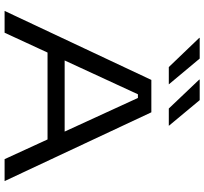

<svg xmlns="http://www.w3.org/2000/svg" viewBox="-47 -843 890 836"><g transform="rotate(90 398.0 -425.0)"><path d="M27.5 0 328 -639H469L768.5 0H673L406.5 -580.5H390.5L122.5 0ZM190 -187V-261.5H605.5V-187ZM235 -849.5 347 -715.5V-715H272L145 -847.5V-849.5ZM416 -849.5 527.5 -715.5V-715H452.5L326.5 -847.5V-849.5Z"/></g></svg>

Font: Anek Latin Expanded
Style: Regular
Weight: 400
Width: 7
Designer: Yesha Goshar
Foundry: Ek Type
Version: Version 1.003